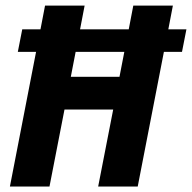

<svg xmlns="http://www.w3.org/2000/svg" viewBox="-20 -679 699 699"><path d="M337.4 0 392.1 -280.3H214.8L160.2 0H16.1L111.3 -490.2H44.9L61 -572.3H127.4L144 -658.7H288.1L271.5 -572.3H448.7L465.3 -658.7H609.4L592.8 -572.3H658.7L642.6 -490.2H576.7L481.4 0ZM415 -399.4 432.6 -490.2H255.4L237.8 -399.4Z"/></svg>

Font: Liberation Mono
Style: Bold Italic
Weight: 700
Italic angle: -12°
Monospace: yes
Designer: Steve Matteson
Foundry: Ascender Corporation
Version: Version 2.1.5